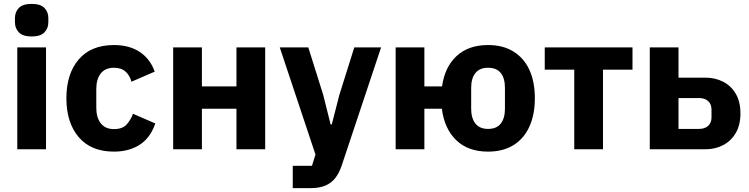

<svg xmlns="http://www.w3.org/2000/svg" viewBox="-20 -769 3859 989"><path d="M143 -581Q98 -581 77.5 -602Q57 -623 57 -654V-676Q57 -708 77.5 -728.5Q98 -749 143 -749Q188 -749 208.5 -728.5Q229 -708 229 -676V-654Q229 -623 208.5 -602Q188 -581 143 -581ZM69 0V-525H217V0Z M567 12Q449 12 385.5 -62.5Q322 -137 322 -263Q322 -389 385.5 -463Q449 -537 567 -537Q647 -537 700.5 -501Q754 -465 777 -400L657 -348Q650 -378 628 -399Q606 -420 567 -420Q522 -420 499 -390.5Q476 -361 476 -311V-213Q476 -164 499 -134Q522 -104 567 -104Q611 -104 632.5 -128Q654 -152 665 -183L780 -133Q754 -58 699 -23Q644 12 567 12Z M872 0V-525H1020V-324H1198V-525H1346V0H1198V-209H1020V0Z M1728 -280 1805 -525H1943L1741 81Q1728 121 1707.5 147.5Q1687 174 1656 187Q1625 200 1580 200H1488V85H1587L1605 27L1421 -525H1568L1645 -280L1683 -128H1689Z M2494 12Q2391 12 2330 -47Q2269 -106 2256 -209H2166V0H2018V-525H2166V-324H2257Q2271 -424 2332 -480.5Q2393 -537 2494 -537Q2571 -537 2625 -503.5Q2679 -470 2707 -409Q2735 -348 2735 -263Q2735 -179 2707 -117Q2679 -55 2625 -21.5Q2571 12 2494 12ZM2494 -105Q2538 -105 2559.5 -132.5Q2581 -160 2581 -209V-316Q2581 -366 2559.5 -393Q2538 -420 2494 -420Q2451 -420 2429 -393Q2407 -366 2407 -316V-209Q2407 -160 2429 -132.5Q2451 -105 2494 -105Z M2938 0V-410H2786V-525H3238V-410H3086V0Z M3327 0V-525H3475V-369H3613Q3664 -369 3705 -348Q3746 -327 3770 -286Q3794 -245 3794 -185Q3794 -125 3770 -84Q3746 -43 3705 -21.5Q3664 0 3613 0ZM3475 -105H3581Q3610 -105 3627.5 -120.5Q3645 -136 3645 -165V-204Q3645 -233 3627.5 -248.5Q3610 -264 3581 -264H3475Z"/></svg>

Font: IBM Plex Sans
Style: Bold
Weight: 700
Designer: Mike Abbink, Paul van der Laan, Pieter van Rosmalen
Foundry: Bold Monday
Version: Version 3.201